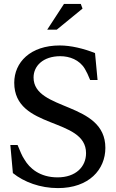

<svg xmlns="http://www.w3.org/2000/svg" viewBox="-20 -948 593 984"><path d="M152 -551C152 -610 201 -660 289 -660C336 -660 387 -642 415 -595C422 -584 434 -559 442 -538H480L467 -676C409 -699 344 -715 286 -715C135 -715 53 -628 53 -524C53 -282 421 -349 421 -163C421 -93 368 -39 275 -39C184 -39 131 -86 105 -131C93 -148 83 -174 70 -205H33L46 -61C103 -15 186 16 277 16C436 16 520 -79 520 -190C520 -429 152 -377 152 -551ZM222 -796H271L403 -904L394 -928H308Z"/></svg>

Font: LT Superior Serif Medium
Style: Regular
Weight: 500
Designer: Daniel Lyons
Foundry: LyonsType
Version: Version 2.120;FEAKit 1.0